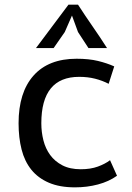

<svg xmlns="http://www.w3.org/2000/svg" viewBox="-20 -793 569 827"><path d="M484 -36Q449 -11 402 1.5Q355 14 303 14Q237 14 190.5 -6Q144 -26 115 -62Q86 -98 73 -149Q60 -200 60 -262Q60 -395 124.5 -467.5Q189 -540 310 -540Q363 -540 402 -530.5Q441 -521 472 -507L448 -432Q421 -446 389.5 -454Q358 -462 321 -462Q158 -462 158 -262Q158 -224 167 -188.5Q176 -153 196 -125.5Q216 -98 248.5 -81Q281 -64 328 -64Q370 -64 401.5 -75.5Q433 -87 454 -103ZM275 -773H316Q347 -725 379 -679Q411 -633 441 -586H361L316 -655L290 -726L259 -655L211 -586H135Z"/></svg>

Font: PT Sans Caption
Style: Regular
Weight: 400
Designer: A.Korolkova, O.Umpeleva, V.Yefimov
Foundry: ParaType Ltd
Version: Version 2.004W OFL